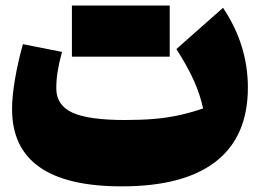

<svg xmlns="http://www.w3.org/2000/svg" viewBox="-20 -659 935 691"><path d="M710.9 -268.6Q700.2 -319.3 677 -370.6Q653.8 -421.9 614.7 -482.4L782.7 -630.9Q872.1 -497.6 872.1 -343.8Q872.1 -168 757.3 -78.1Q642.6 11.7 418 11.7Q23.4 11.7 23.4 -266.1Q23.4 -312 33.9 -373.8Q44.4 -435.5 62.5 -500L203.1 -472.2Q191.9 -430.7 187.3 -400.9Q182.6 -371.1 182.6 -340.8Q182.6 -280.3 240.5 -253.7Q298.3 -227.1 429.2 -227.1Q488.3 -227.1 534.7 -231Q581.1 -234.9 623.3 -244.1Q665.5 -253.4 710.9 -268.6ZM238.8 -455.1V-639.2H590.8V-455.1Z"/></svg>

Font: Pinar-DS3-FD Black
Style: Regular
Weight: 900
Designer: Amin Abedi
Version: Version 3.000